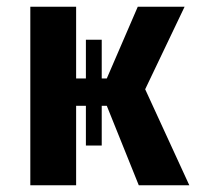

<svg xmlns="http://www.w3.org/2000/svg" viewBox="-20 -550 590 570"><path d="M542 0H392L297 -236H282V-118H235V-236H206V0H70V-530H206V-317H235V-432H282V-317H297L389 -530H528L411 -285Z"/></svg>

Font: FiraSans
Style: Regular
Weight: 600
Designer: Carrois Corporate & Edenspiekermann AG
Foundry: Carrois Corporate GbR & Edenspiekermann AG
Version: Version 3.106;PS 003.106;hotconv 1.0.70;makeotf.lib2.5.58329